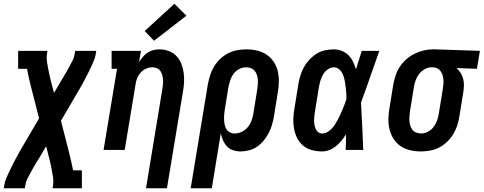

<svg xmlns="http://www.w3.org/2000/svg" viewBox="-47 -802 2587 1027"><path d="M-27 205 -24 187Q-21 170 -14.5 154Q-8 138 -0.5 122.5Q7 107 14.5 91.5Q22 76 30 60.5Q38 45 46.5 30Q55 15 63 0L162 -169L119 -337Q113 -361 107.5 -385Q102 -409 98 -434H50V-530H207L204 -512Q201 -492 204 -473Q207 -454 210.5 -435Q214 -416 218.5 -397.5Q223 -379 227 -361L242 -305L282 -373Q284 -377 286.5 -381Q289 -385 292 -389V-390Q301 -405 309.5 -419.5Q318 -434 326 -449.5Q334 -465 342 -480Q350 -495 352 -512L355 -530H468L465 -512Q462 -495 455.5 -479Q449 -463 442 -447.5Q435 -432 427 -416.5Q419 -401 411 -385.5Q403 -370 395 -355Q387 -340 378 -325L279 -156L322 12Q328 36 333.5 60Q339 84 344 109H391V205H234L237 187Q240 167 237 148Q234 129 230.5 110Q227 91 223 72.5Q219 54 214 36L200 -20L160 48Q157 52 154.5 56Q152 60 150 64L149 65Q140 80 131.5 94.5Q123 109 115 124.5Q107 140 99 155Q91 170 89 187L86 205Z M734 205 821 -323Q823 -336 824.5 -349.5Q826 -363 825 -375.5Q824 -388 821 -400Q818 -412 811 -422Q804 -432 792.5 -437Q781 -442 768 -442Q751 -442 734 -434.5Q717 -427 705 -413.5Q693 -400 686.5 -383.5Q680 -367 678 -350L620 0H507L579 -434H550V-530H707L697 -470Q706 -484 717 -497.5Q728 -511 742.5 -520.5Q757 -530 773.5 -534Q790 -538 806 -538Q832 -538 856 -529Q880 -520 897 -502Q914 -484 923 -460.5Q932 -437 935.5 -412Q939 -387 937.5 -360.5Q936 -334 931 -308L846 205ZM777 -584 727 -636 886 -782 950 -718Z M973 205 1065 -352Q1070 -377 1077.5 -401Q1085 -425 1098.5 -447Q1112 -469 1131.5 -487.5Q1151 -506 1174 -517.5Q1197 -529 1222 -533.5Q1247 -538 1271 -538Q1300 -538 1328 -531.5Q1356 -525 1378.5 -510Q1401 -495 1416.5 -472Q1432 -449 1438.5 -422Q1445 -395 1444.5 -366Q1444 -337 1439 -308L1418 -178Q1414 -155 1407.5 -133Q1401 -111 1390 -90Q1379 -69 1363.5 -50Q1348 -31 1328 -17.5Q1308 -4 1285 2Q1262 8 1240 8Q1219 8 1199.5 1.5Q1180 -5 1167 -19Q1154 -33 1146 -51Q1138 -69 1134 -89L1086 205ZM1208 -88Q1228 -88 1246.5 -97Q1265 -106 1278 -121.5Q1291 -137 1298 -155.5Q1305 -174 1308 -193L1329 -323Q1331 -337 1332 -350Q1333 -363 1332 -376Q1331 -389 1327 -401.5Q1323 -414 1315 -423.5Q1307 -433 1295 -437.5Q1283 -442 1269 -442Q1251 -442 1233 -433Q1215 -424 1203 -408Q1191 -392 1185 -373.5Q1179 -355 1175 -337L1156 -220Q1154 -206 1152.5 -192Q1151 -178 1151.5 -164Q1152 -150 1154.5 -136.5Q1157 -123 1163.5 -112Q1170 -101 1182 -94.5Q1194 -88 1208 -88Z M1676 8Q1649 8 1622 1Q1595 -6 1575 -22.5Q1555 -39 1543 -62.5Q1531 -86 1526 -112.5Q1521 -139 1522 -167Q1523 -195 1528 -222L1549 -352Q1553 -376 1560 -399Q1567 -422 1579 -443.5Q1591 -465 1608.5 -483.5Q1626 -502 1647 -515Q1668 -528 1692 -533Q1716 -538 1739 -538Q1762 -538 1782.5 -529.5Q1803 -521 1817.5 -506Q1832 -491 1841.5 -471.5Q1851 -452 1857 -431Q1865 -456 1872.5 -480.5Q1880 -505 1888 -530H1982Q1957 -461 1933.5 -392Q1910 -323 1884 -254Q1888 -191 1890.5 -127.5Q1893 -64 1896 0H1802Q1803 -21 1803.5 -42Q1804 -63 1804 -84Q1793 -66 1780 -50Q1767 -34 1750.5 -20.5Q1734 -7 1715 0.5Q1696 8 1676 8ZM1676 -88Q1691 -88 1704 -95.5Q1717 -103 1727.5 -114Q1738 -125 1746 -138Q1754 -151 1761 -164Q1768 -177 1774 -190.5Q1780 -204 1785.5 -217.5Q1791 -231 1796.5 -244.5Q1802 -258 1806 -272Q1806 -285 1805.5 -297.5Q1805 -310 1803.5 -322.5Q1802 -335 1800.5 -347.5Q1799 -360 1796.5 -372.5Q1794 -385 1790 -396.5Q1786 -408 1779.5 -418Q1773 -428 1762.5 -435Q1752 -442 1739 -442Q1722 -442 1706.5 -431Q1691 -420 1681.5 -404Q1672 -388 1667 -371Q1662 -354 1659 -337L1638 -207Q1636 -195 1634.5 -183Q1633 -171 1633 -158.5Q1633 -146 1635 -134.5Q1637 -123 1641.5 -112.5Q1646 -102 1655 -95Q1664 -88 1676 -88Z M2204 8Q2175 8 2147 1.5Q2119 -5 2096.5 -20Q2074 -35 2059 -58Q2044 -81 2037 -108Q2030 -135 2030.5 -164Q2031 -193 2036 -222L2057 -352Q2062 -377 2070 -401Q2078 -425 2092.5 -446.5Q2107 -468 2127 -485.5Q2147 -503 2170.5 -514.5Q2194 -526 2218.5 -532Q2243 -538 2267 -538Q2271 -538 2275 -538Q2279 -538 2283 -538L2520 -530L2504 -434L2395 -438Q2408 -426 2417 -411.5Q2426 -397 2430.5 -380Q2435 -363 2434.5 -344.5Q2434 -326 2431 -308L2410 -178Q2406 -153 2398 -129Q2390 -105 2376.5 -83Q2363 -61 2343.5 -42.5Q2324 -24 2301 -12.5Q2278 -1 2253 3.5Q2228 8 2204 8ZM2206 -88Q2224 -88 2242 -97.5Q2260 -107 2272 -122.5Q2284 -138 2290.5 -156.5Q2297 -175 2300 -193L2321 -323Q2323 -336 2324.5 -348.5Q2326 -361 2325 -373.5Q2324 -386 2321 -397.5Q2318 -409 2311.5 -419Q2305 -429 2294.5 -435Q2284 -441 2272 -442H2267Q2265 -442 2263.5 -442Q2262 -442 2261 -442Q2243 -442 2225 -432Q2207 -422 2195 -406.5Q2183 -391 2176.5 -373Q2170 -355 2167 -337L2146 -207Q2144 -193 2143 -180Q2142 -167 2143 -154Q2144 -141 2148 -128.5Q2152 -116 2160 -106.5Q2168 -97 2180.5 -92.5Q2193 -88 2206 -88Z"/></svg>

Font: Iosevka Curly Slab Oblique
Style: Bold
Weight: 700
Italic angle: -9°
Monospace: yes
Designer: Belleve Invis
Foundry: Belleve Invis
Version: Version 11.1.0; ttfautohint (v1.8.3)